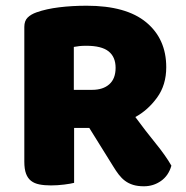

<svg xmlns="http://www.w3.org/2000/svg" viewBox="-20 -643 649 671"><path d="M239 -196V-4Q228 -1 204.5 2Q181 5 158 5Q135 5 117.5 1.5Q100 -2 88.5 -11Q77 -20 71 -36Q65 -52 65 -78V-549Q65 -570 76.5 -581.5Q88 -593 108 -600Q142 -612 187 -617.5Q232 -623 283 -623Q421 -623 491 -565Q561 -507 561 -408Q561 -346 529 -302Q497 -258 453 -234Q489 -185 524 -142Q559 -99 579 -64Q569 -29 542.5 -10.5Q516 8 483 8Q461 8 445 3Q429 -2 417 -11Q405 -20 395 -33Q385 -46 376 -61L292 -196ZM302 -329Q340 -329 362 -348.5Q384 -368 384 -406Q384 -444 359.5 -463.5Q335 -483 282 -483Q267 -483 258 -482Q249 -481 238 -479V-329Z"/></svg>

Font: Baloo Bhai
Style: Regular
Weight: 400
Designer: Supriya Tembe, Noopur Datye and Ek Type
Foundry: Ek Type
Version: Version 1.443;PS 1.000;hotconv 16.6.51;makeotf.lib2.5.65220;